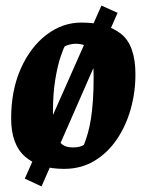

<svg xmlns="http://www.w3.org/2000/svg" viewBox="-20 -594 526 689"><path d="M129 75 69 47 344 -574 402 -548ZM210 12Q121 12 70.5 -31.5Q20 -75 20 -169Q20 -270 54.5 -347.5Q89 -425 146.5 -469Q204 -513 272 -513Q364 -513 415 -472Q466 -431 466 -327Q466 -263 449 -202.5Q432 -142 399 -93.5Q366 -45 318.5 -16.5Q271 12 210 12ZM240 -65Q257 -65 265.5 -67.5Q274 -70 281 -74Q289 -94 295.5 -117Q302 -140 306.5 -169Q311 -198 313.5 -234.5Q316 -271 316 -317Q316 -374 307.5 -399.5Q299 -425 284.5 -431Q270 -437 251 -437Q240 -437 227.5 -433.5Q215 -430 212 -427Q208 -421 197.5 -390.5Q187 -360 178.5 -309.5Q170 -259 170 -191Q170 -153 176.5 -124.5Q183 -96 198 -80.5Q213 -65 240 -65Z"/></svg>

Font: Faustina Light ExtraBold
Style: Italic
Weight: 800
Italic angle: -8°
Version: Version 1.200